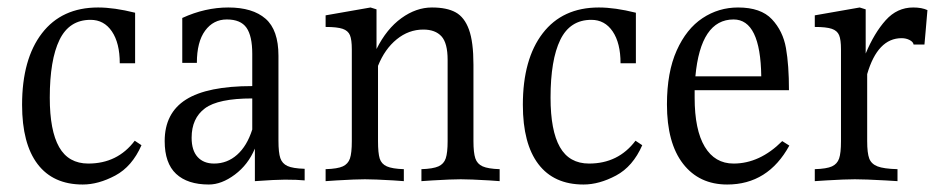

<svg xmlns="http://www.w3.org/2000/svg" viewBox="-20 -481 2521 513"><path d="M341 -447V-312H300Q300 -366 279 -397Q258 -428 222 -428Q165 -428 139 -374.5Q113 -321 113 -220Q113 -132 138 -88Q163 -44 216 -44Q294 -44 340 -105L358 -93Q333 -36 288 -12Q243 12 201 12Q122 12 80.5 -42.5Q39 -97 39 -201Q39 -323 92 -392Q145 -461 242 -461Q285 -461 341 -447Z M794 -30V1Q775 -1 741 -1Q717 -1 661 3V-84Q643 -41 607.5 -14.5Q572 12 538 12Q481 12 450.5 -16.5Q420 -45 420 -104Q420 -179 477 -215Q534 -251 654 -251V-337Q654 -385 638.5 -407Q623 -429 586 -429Q550 -429 528 -399Q506 -369 506 -313H467V-433Q528 -461 590 -461Q655 -461 689.5 -431Q724 -401 724 -332V-105Q724 -73 729 -58.5Q734 -44 748 -37.5Q762 -31 794 -30ZM654 -135V-218Q563 -218 527.5 -191.5Q492 -165 492 -113Q492 -79 508 -61.5Q524 -44 552 -44Q587 -44 613.5 -67.5Q640 -91 654 -135Z M1315 -29V3L1287 1Q1236 -2 1211 -2Q1186 -2 1136 1L1106 3V-29Q1137 -30 1151.5 -36.5Q1166 -43 1171 -58Q1176 -73 1176 -104V-321Q1176 -366 1159.5 -384Q1143 -402 1111 -402Q1072 -402 1040 -376Q1008 -350 990 -305V-104Q990 -72 994.5 -57.5Q999 -43 1013.5 -36.5Q1028 -30 1059 -29V3L1031 1Q980 -2 955 -2Q930 -2 880 1L850 3V-29Q882 -30 896 -36.5Q910 -43 915 -57.5Q920 -72 920 -104V-349Q920 -375 915 -387Q910 -399 895.5 -404Q881 -409 850 -409V-440L970 -461L986 -456V-350Q1013 -404 1052.5 -432.5Q1092 -461 1134 -461Q1174 -461 1197.5 -448Q1221 -435 1233 -402Q1245 -369 1245 -308V-104Q1245 -73 1250 -58Q1255 -43 1269.5 -36.5Q1284 -30 1315 -29Z M1679 -447V-312H1638Q1638 -366 1617 -397Q1596 -428 1560 -428Q1503 -428 1477 -374.5Q1451 -321 1451 -220Q1451 -132 1476 -88Q1501 -44 1554 -44Q1632 -44 1678 -105L1696 -93Q1671 -36 1626 -12Q1581 12 1539 12Q1460 12 1418.5 -42.5Q1377 -97 1377 -201Q1377 -323 1430 -392Q1483 -461 1580 -461Q1623 -461 1679 -447Z M2089 -92Q2032 12 1923 12Q1848 12 1805 -43.5Q1762 -99 1762 -202Q1762 -288 1788 -346Q1814 -404 1857 -432.5Q1900 -461 1952 -461Q2013 -461 2042.5 -429.5Q2072 -398 2080 -352.5Q2088 -307 2088 -240H1836V-220Q1836 -134 1863 -89Q1890 -44 1940 -44Q2010 -44 2070 -104ZM1838 -277H2014Q2012 -429 1940 -429Q1852 -429 1838 -277Z M2458 -454Q2455 -421 2453 -395.5Q2451 -370 2450 -362H2421Q2420 -369 2410.5 -374Q2401 -379 2389 -379Q2325 -379 2297 -283V-104Q2297 -72 2302.5 -57.5Q2308 -43 2324.5 -36.5Q2341 -30 2378 -29V3L2345 1Q2291 -2 2264 -2Q2238 -2 2188 1L2157 3V-29Q2189 -30 2203 -36.5Q2217 -43 2222 -57.5Q2227 -72 2227 -104V-349Q2227 -375 2222 -387Q2217 -399 2202.5 -404Q2188 -409 2157 -409V-440L2277 -461L2293 -456V-338Q2316 -393 2346.5 -427Q2377 -461 2420 -461Q2443 -461 2458 -454Z"/></svg>

Font: Gupter
Style: Regular
Weight: 400
Designer: Octavio Pardo
Version: Version 1.000